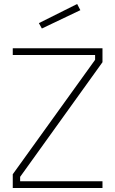

<svg xmlns="http://www.w3.org/2000/svg" viewBox="-20 -942 579 963"><path d="M44 1V-68L457 -642V-666H44V-700H494V-630L81 -55V-33H494V1ZM190 -799 175 -826 367 -922 383 -891Z"/></svg>

Font: Cairo Play ExtraLight
Style: Regular
Weight: 250
Version: Version 3.119